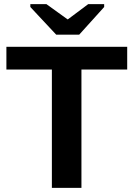

<svg xmlns="http://www.w3.org/2000/svg" viewBox="-20 -916 651 936"><path d="M600.1 -577.1H377V0H232.9V-577.1H11.2V-688H600.1ZM487.8 -881.8 366.2 -747.1H253.9L127.9 -881.8V-896H206.1L309.1 -821.8H311L410.2 -896H487.8Z"/></svg>

Font: Libra Sans Modern
Style: Bold
Weight: 700
Foundry: Stefan Peev, Context Ltd
Version: Version 1.000